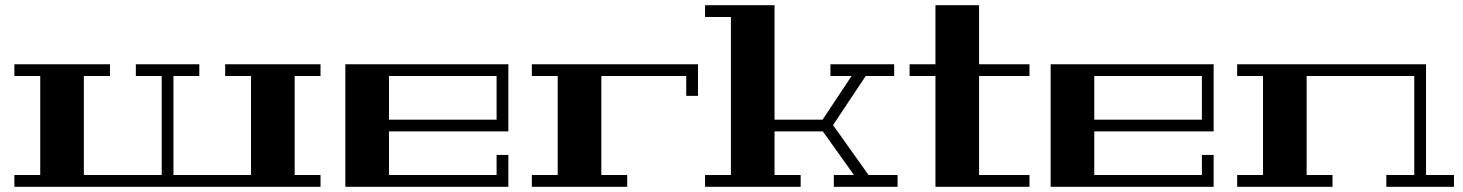

<svg xmlns="http://www.w3.org/2000/svg" viewBox="-20 -715 5602 735"><path d="M1108 -424V-45H1207V0H35V-45H134V-424H35V-469H401V-424H301V-45H599V-424H500V-469H743V-424H644V-45H941V-424H842V-469H1207V-424Z M1302 -469H1926V-212H1469V-45H1881V-122H1926V0H1302ZM1469 -424V-257H1881V-424Z M2652 -469V-348H2607V-424H2282V-45H2381V0H2016V-45H2115V-424H2016V-469Z M3416 -45V0H3172V-45H3249L3130 -212H2945V-45H3045V0H2679V-45H2778V-650H2679V-695H2945V-257H3129L3240 -424H3159V-469H3403V-424H3294L3169 -236L3305 -45Z M3921 -45V0H3561V-424H3462V-469H3561V-695H3728V-469H3921V-424H3728V-45Z M4002 -469H4626V-212H4169V-45H4581V-122H4626V0H4002ZM4169 -424V-257H4581V-424Z M4716 -469H5439V-45H5546V0H5287V-45H5394V-424H4982V-45H5081V0H4716V-45H4815V-424H4716Z"/></svg>

Font: Geostar Fill
Style: Regular
Weight: 400
Designer: Joe Prince
Foundry: Joe Prince
Version: Version 1.002